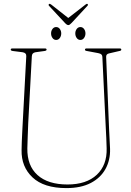

<svg xmlns="http://www.w3.org/2000/svg" viewBox="-20 -948 671 983"><path d="M522 -284 504 -657.5Q503.5 -665 499.2 -669.2Q495 -673.5 483 -676L424.5 -687Q415 -688 415 -694Q415 -700 423.5 -700H592.5Q601 -700 601 -694Q601 -688 589.5 -686.5L540 -675Q522.5 -672 523.5 -656.5L538.5 -286.5Q539.5 -261 541 -236.2Q542.5 -211.5 543.5 -185.5Q545 -128 520 -82.8Q495 -37.5 444.8 -11.2Q394.5 15 320 15Q204.5 15 146.5 -39.8Q88.5 -94.5 90.5 -180Q90.5 -196 91.5 -220.5Q92.5 -245 93.8 -270.2Q95 -295.5 96 -313L114.5 -660Q115.5 -677.5 96 -680.5L45 -687Q35 -688.5 35 -694Q35 -700 43.5 -700H210Q218.5 -700 218.5 -694Q218.5 -688.5 208.5 -687L161.5 -680.5Q143.5 -677.5 143 -660L124.5 -317.5Q122.5 -278 121.8 -246Q121 -214 120 -189Q118.5 -100 172 -51.8Q225.5 -3.5 325.5 -3.5Q422.5 -3.5 475.5 -53.2Q528.5 -103 526 -188.5Q525.5 -217 524.2 -240.8Q523 -264.5 522 -284ZM267.5 -743.5Q256 -743.5 248.8 -753.5Q241.5 -763.5 241.5 -777Q241.5 -790 248.8 -799.8Q256 -809.5 267.5 -809.5Q279 -809.5 286.2 -799.8Q293.5 -790 293.5 -777Q293.5 -763.5 286.2 -753.5Q279 -743.5 267.5 -743.5ZM391.5 -743.5Q380 -743.5 372.8 -753.5Q365.5 -763.5 365.5 -777Q365.5 -790 372.8 -799.8Q380 -809.5 391.5 -809.5Q403 -809.5 410.2 -799.8Q417.5 -790 417.5 -777Q417.5 -763.5 410.2 -753.5Q403 -743.5 391.5 -743.5ZM346.5 -830.5Q336.5 -819.5 330 -819.5Q322.5 -819.5 312.5 -830.5L231.5 -917.5Q226 -923.5 231.5 -927.5Q235 -930.5 243 -924L329.5 -856L417 -924Q424.5 -930.5 428 -927.5Q433 -923.5 427 -917.5Z"/></svg>

Font: Fraunces 144pt S050 Thin
Style: Regular
Weight: 100
Version: Version 1.000; ttfautohint (v1.8.3)